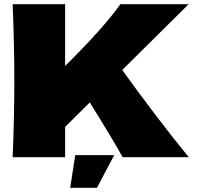

<svg xmlns="http://www.w3.org/2000/svg" viewBox="-20 -746 956 911"><path d="M562 0Q515 -85 406 -260L289 -144V0H40Q48 -194 48 -363Q48 -532 40 -726H289V-433Q473 -615 551 -726H875L560 -414Q630 -316 717.5 -201Q805 -86 876 0ZM440 145H313L337 -10H522Z"/></svg>

Font: Dela Gothic One
Style: Regular
Weight: 400
Designer: aratakana
Foundry: aratakana
Version: Version 1.004